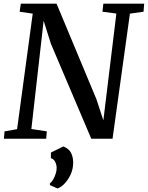

<svg xmlns="http://www.w3.org/2000/svg" viewBox="-20 -763 813 1056"><path d="M1.5 0 5 -40.5 74 -52.5 160 -688 88 -698.5 94.5 -743H291L510.5 -217L548.5 -101L620 -688.5L543.5 -698.5L548.5 -743H773L769.5 -698.5L694.5 -688L599 0H482L259.5 -523.5L220 -649L152.5 -53.5L237.5 -40.5L234 0ZM254.5 255V245.5Q264.5 238 272.8 223.5Q281 209 286.5 192Q292 175 291.5 159.5Q291 141.5 283 126.2Q275 111 260 107V76L328.5 42.5Q359 54.5 371 78.2Q383 102 382.5 135.5Q381.5 169 367.8 198.2Q354 227.5 334.2 247.8Q314.5 268 296 273.5Z"/></svg>

Font: Merriweather 24pt Medium
Style: Italic
Weight: 500
Italic angle: -7.8°
Version: Version 2.101